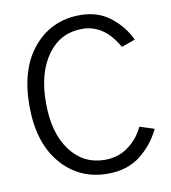

<svg xmlns="http://www.w3.org/2000/svg" viewBox="-85 -822 816 914"><g transform="rotate(-10 323.0 -365.5)"><path d="M50.8 -365.2Q50.8 -543.9 137.7 -646.5Q224.6 -749 363.3 -749Q449.2 -749 509.3 -701.7Q569.3 -654.3 599.6 -588.9L533.2 -565.4Q467.8 -682.6 361.3 -682.6Q255.9 -682.6 193.4 -596.2Q130.9 -509.8 130.9 -365.2Q130.9 -218.8 194.3 -134.3Q257.8 -49.8 361.3 -49.8Q426.8 -49.8 475.6 -86.4Q524.4 -123 548.8 -176.8L619.1 -154.3Q585.9 -83 522.5 -32.7Q459 17.6 363.3 17.6Q225.6 17.6 138.2 -84.5Q50.8 -186.5 50.8 -365.2Z"/></g></svg>

Font: Batunionen A1
Style: Regular
Weight: 400
Designer: HanYang I&C Co.,Ltd.
Foundry: HanYang I&C Co.,Ltd.
Version: Version 2.50; ttfautohint (v1.6)